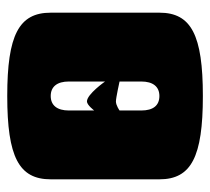

<svg xmlns="http://www.w3.org/2000/svg" viewBox="-45 -525 580 530"><g transform="rotate(-90 245.0 -260.0)"><path d="M285 -260C285 -260 250 -310 230 -310C220 -310 205 -290 205 -290V-360C205 -392 219 -410 245 -410C271 -410 285 -392 285 -360ZM245 -530C77 -530 15 -498 15 -410V-110C15 -22 77 10 245 10C413 10 475 -22 475 -110V-410C475 -498 413 -530 245 -530ZM285 -220V-160C285 -128 271 -110 245 -110C219 -110 205 -127 205 -160V-220C205 -220 219 -230 230 -230C240 -230 285 -220 285 -220Z"/></g></svg>

Font: MikodacsPCS
Style: Regular
Weight: 900
Designer: gluk (gluksza@wp.pl)
Foundry: gluk (gluksza@wp.pl)
Version: Version 0.27